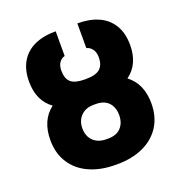

<svg xmlns="http://www.w3.org/2000/svg" viewBox="-133 -857 940 985"><g transform="rotate(-20 336.5 -364.5)"><path d="M235.4 -223.6Q235.4 -196.8 246.6 -175.5Q257.8 -154.3 279.8 -142.1Q301.8 -129.9 332 -129.9H341.8Q388.7 -129.9 412.6 -156Q436.5 -182.1 436.5 -224.6Q436.5 -266.6 412.6 -292.5Q388.7 -318.4 341.8 -318.4H332Q286.6 -318.4 261 -291.7Q235.4 -265.1 235.4 -223.6ZM439.5 -539.1Q439.5 -566.9 426.5 -583.7Q413.6 -600.6 395.5 -604.5V-739.3Q461.4 -739.7 510 -718Q558.6 -696.3 585.4 -652.1Q612.3 -607.9 612.3 -543Q612.3 -438 540.5 -386.2Q612.3 -331.5 612.3 -224.6Q612.3 -150.9 578.1 -98.1Q543.9 -45.4 482.7 -17.8Q421.4 9.8 341.8 9.8H332Q252 9.8 190.7 -17.6Q129.4 -44.9 95 -97.7Q60.5 -150.4 60.5 -223.6Q60.5 -331.5 132.3 -386.2Q60.5 -438 60.5 -543Q60.5 -607.4 86.9 -651.6Q113.3 -695.8 162.1 -717.8Q210.9 -739.7 277.3 -739.3V-604.5Q259.8 -600.6 247.6 -584Q235.4 -567.4 235.4 -539.1Q235.4 -495.6 257.8 -475.8Q280.3 -456.1 332 -456.1H340.8Q393.1 -456.1 416.3 -476.1Q439.5 -496.1 439.5 -539.1Z"/></g></svg>

Font: Pretendard Std Black
Style: Regular
Weight: 900
Designer: Base glyphs from Inter by Rasmus Andersson; Hangeul glyphs from Noto Sans CJK(Source Han Sans) by Jang Soo-young and Kan
Foundry: Kil Hyung-jin
Version: Version 1.309